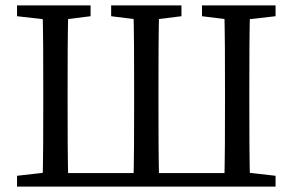

<svg xmlns="http://www.w3.org/2000/svg" viewBox="-20 -690 1082 710"><path d="M43 0H185V-55H175L43 -40V0ZM43 -630 175 -615H195L315 -630V-670H43V-630ZM137 0H233C230 -101 230 -205 230 -310V-360C230 -463 230 -567 233 -670H137C140 -569 140 -465 140 -360V-310C140 -207 140 -103 137 0ZM185 0H857V-50H185V0ZM391 -630 511 -615H531L651 -630V-670H391V-630ZM473 0H569C566 -103 566 -207 566 -310V-360C566 -465 566 -569 569 -670H473C476 -567 476 -463 476 -360V-310C476 -205 476 -101 473 0ZM727 -630 847 -615H867L999 -630V-670H727V-630ZM809 0H905C902 -103 902 -207 902 -310V-360C902 -465 902 -569 905 -670H809C812 -567 812 -463 812 -360V-310C812 -205 812 -101 809 0ZM857 0H999V-40L867 -55H857V0Z"/></svg>

Font: Source Serif Variable
Style: Regular
Weight: 389
Designer: Frank Grießhammer
Foundry: Adobe Systems Incorporated
Version: Version 3.001;hotconv 1.0.111;makeotfexe 2.5.65597